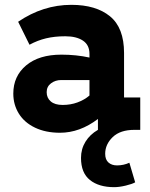

<svg xmlns="http://www.w3.org/2000/svg" viewBox="-20 -537 621 794"><path d="M415 99Q415 123 428.5 135Q442 147 464 147Q491 147 515 136L539 217Q527 224 500 230.5Q473 237 452 237Q389 237 352 207.5Q315 178 315 116Q315 79 333.5 49Q352 19 385 0V-45Q310 12 228 12Q169 12 125 -9Q81 -30 58 -67Q35 -104 35 -150Q35 -222 88 -266.5Q141 -311 234 -311Q295 -311 350 -299V-314Q350 -351 323 -369Q296 -387 250 -387Q206 -387 170.5 -378.5Q135 -370 102 -352L55 -447Q158 -517 275 -517Q377 -517 435 -469.5Q493 -422 493 -318V-134H560V0H536Q477 0 446 30Q415 60 415 99ZM239 -103Q272 -103 300.5 -113.5Q329 -124 350 -142V-206H233Q209 -206 191 -192.5Q173 -179 173 -156Q173 -132 190 -117.5Q207 -103 239 -103Z"/></svg>

Font: Arvo
Style: Bold
Weight: 700
Designer: Anton Koovit (Cyrillic Expansion: Cyreal)
Foundry: Anton Koovit, Yassin Baggar
Version: Version 3.000